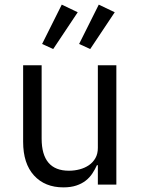

<svg xmlns="http://www.w3.org/2000/svg" viewBox="-20 -798 608 830"><path d="M80 0ZM403 -84H399Q391 -66 379.5 -48.5Q368 -31 351 -17.5Q334 -4 310 4Q286 12 254 12Q174 12 127 -39.5Q80 -91 80 -185V-516H160V-199Q160 -60 278 -60Q302 -60 324.5 -66Q347 -72 364.5 -84Q382 -96 392.5 -114.5Q403 -133 403 -159V-516H483V0H403ZM210 -586 162 -608 247 -778 316 -745ZM370 -586 322 -608 407 -778 476 -745Z"/></svg>

Font: Aneliza
Style: Regular
Weight: 400
Designer: Mike Abbink, Paul van der Laan, Pieter van Rosmalen
Foundry: Bold Monday
Version: Version 3.001;September 8, 2019;FontCreator 11.5.0.2425 64-b